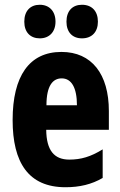

<svg xmlns="http://www.w3.org/2000/svg" viewBox="-20 -827 505 806"><path d="M82 -736C82 -691 108 -666 147 -666C187 -666 213 -693 213 -736C213 -780 187 -807 147 -807C108 -807 82 -782 82 -736ZM259 -736C259 -692 284 -666 324 -666C366 -666 391 -693 391 -736C391 -780 366 -807 324 -807C285 -807 259 -782 259 -736ZM238 -609C103 -609 33 -508 33 -323C33 -145 99 -41 255 -41C314 -41 365 -53 411 -80V-200C361 -169 320 -157 271 -157C207 -157 175 -196 174 -282H437V-361C437 -516 365 -609 238 -609ZM239 -498C280 -498 303 -459 303 -385H175C175 -468 202 -498 239 -498Z"/></svg>

Font: Noto Sans Tamil UI ExtraCondensed ExtraBold
Style: Regular
Weight: 800
Width: 2
Designer: Jelle Bosma - Monotype Design Team
Foundry: Monotype Imaging Inc.
Version: Version 2.004